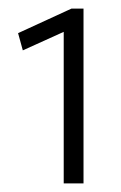

<svg xmlns="http://www.w3.org/2000/svg" viewBox="-20 -871 282 446"><path d="M146 -851H174V-445H128V-797L33 -754L22 -794Z"/></svg>

Font: Mukta Mahee ExtraLight
Style: Regular
Weight: 275
Designer: Shuchita Grover, Noopur Datye, Girish Dalvi, Yashodeep Gholap
Foundry: Ek Type
Version: Version 2.538;PS 1.000;hotconv 16.6.51;makeotf.lib2.5.65220;